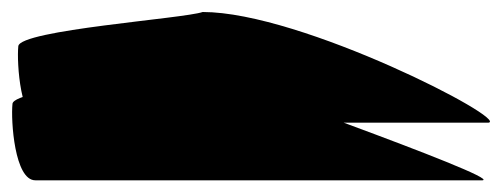

<svg xmlns="http://www.w3.org/2000/svg" viewBox="-209 -316 836 320"><path d="M595.3 -15.5C629.7 -19.5 119 -200 119 -200C87.9 -189 -185.5 -170 -188.2 -143C-191.1 -115 -184.7 -15.5 -150.2 -15.5ZM605.1 -111.5C640.6 -116.5 293.8 -296 128.8 -296C97.7 -285 -175.8 -266 -178.5 -239C-181.3 -211 -175 -111.5 -140.4 -111.5Z"/></svg>

Font: AnarchicType
Style: Slant
Weight: 400
Version: Version Something